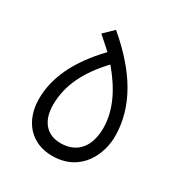

<svg xmlns="http://www.w3.org/2000/svg" viewBox="-118 -536 577 619"><g transform="rotate(30 170.5 -226.5)"><path d="M162 1C271 1 309 -93 307 -160C305 -265 248 -361 138 -454L103 -420L150 -378C69 -294 34 -214 34 -138C34 -55 84 1 162 1ZM165 -48C112 -48 83 -86 83 -143C83 -216 115 -281 178 -348C229 -288 261 -225 261 -159C261 -96 232 -48 165 -48Z"/></g></svg>

Font: Noto Sans Arabic UI XCn Lt
Style: Regular
Weight: 300
Width: 2
Designer: Monotype Design Team, Nadine Chahine and Nizar Qandah
Foundry: Monotype Imaging Inc.
Version: Version 2.010